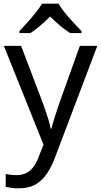

<svg xmlns="http://www.w3.org/2000/svg" viewBox="-20 -786 550 1046"><path d="M1 -536H95L211 -231Q221 -204 229.5 -179Q238 -154 245 -130.5Q252 -107 256 -85H260Q266 -110 279 -150.5Q292 -191 306 -232L415 -536H510L279 74Q260 124 234.5 161.5Q209 199 172.5 219.5Q136 240 84 240Q60 240 42 237.5Q24 235 11 232V162Q22 164 37.5 166Q53 168 70 168Q101 168 123.5 156.5Q146 145 162 123.5Q178 102 189 73L217 2ZM299 -766Q311 -744 333.5 -716.5Q356 -689 380.5 -662.5Q405 -636 424 -617V-606H362Q336 -622 308 -645.5Q280 -669 253 -696Q226 -669 199 -646Q172 -623 146 -606H86V-617Q105 -637 128.5 -663Q152 -689 174 -716.5Q196 -744 209 -766Z"/></svg>

Font: Noto Sans Tamil
Style: Regular
Weight: 400
Designer: Jelle Bosma - Monotype Design Team
Foundry: Monotype Imaging Inc.
Version: Version 2.003